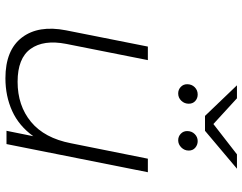

<svg xmlns="http://www.w3.org/2000/svg" viewBox="-113 -778 895 709"><g transform="rotate(90 334.5 -423.5)"><path d="M269 4Q165 4 118.5 -57Q72 -118 92 -220L152 -522H202L142 -220Q126 -137 160.5 -89Q195 -41 282 -41Q370 -41 430 -90.5Q490 -140 509 -238L566 -522H616L512 0H463L483 -99Q445 -46 390 -21Q335 4 269 4ZM498 -634Q484 -634 474 -643.5Q464 -653 464 -667Q464 -684 475 -695Q486 -706 501 -706Q515 -706 525.5 -697Q536 -688 536 -673Q536 -657 524.5 -645.5Q513 -634 498 -634ZM325 -634Q311 -634 301 -643.5Q291 -653 291 -667Q291 -684 302 -695Q313 -706 329 -706Q343 -706 353 -697Q363 -688 363 -673Q363 -657 352 -645.5Q341 -634 325 -634ZM408 -733 295 -851H343L438 -764L550 -851H603L463 -733Z"/></g></svg>

Font: Montserrat Light
Style: Italic
Weight: 300
Italic angle: -11.3°
Designer: Julieta Ulanovsky
Foundry: Julieta Ulanovsky
Version: Version 9.000; ttfautohint (v1.8.4.7-5d5b)